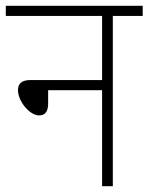

<svg xmlns="http://www.w3.org/2000/svg" viewBox="-20 -642 512 662"><path d="M0 -622V-587H332V-366H85C53 -366 42 -352 42 -331C42 -293 82 -244 115 -244C134 -244 146 -256 146 -284V-331H332V0H369V-587H472V-622Z"/></svg>

Font: Noto Sans SemiCondensed ExtraLight
Style: Italic
Weight: 200
Width: 4
Italic angle: -12°
Designer: Monotype Design Team
Foundry: Monotype Imaging Inc.
Version: Version 2.013